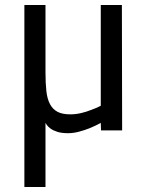

<svg xmlns="http://www.w3.org/2000/svg" viewBox="-20 -519 570 764"><path d="M77 -499H161V-232Q161 -188 164.5 -156.5Q168 -125 179 -104.5Q190 -84 209 -74Q228 -64 260 -64Q281 -64 302.5 -69Q324 -74 341 -81Q361 -88 381 -98V-499H465L466 0H382L381 -30Q359 -18 337 -9Q317 -1 294.5 5Q272 11 251 11Q225 11 208 5.5Q191 0 181 -7.5Q171 -15 166.5 -21.5Q162 -28 161 -30V225H77Z"/></svg>

Font: Panefresco 500wt
Style: Regular
Weight: 700
Foundry: Campivisivi & Chank Co
Version: Version 1.001